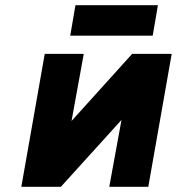

<svg xmlns="http://www.w3.org/2000/svg" viewBox="-20 -718 680 738"><path d="M62 0 152 -511H302L255 -253L488 -511H640L550 0H400L447 -257L214 0ZM250 -581 270 -698H587L567 -581Z"/></svg>

Font: Overpass Black
Style: Italic
Weight: 900
Italic angle: -10°
Designer: Delve Withrington, Dave Bailey, Thomas Jockin
Foundry: Delve Fonts LLC
Version: Version 4.000